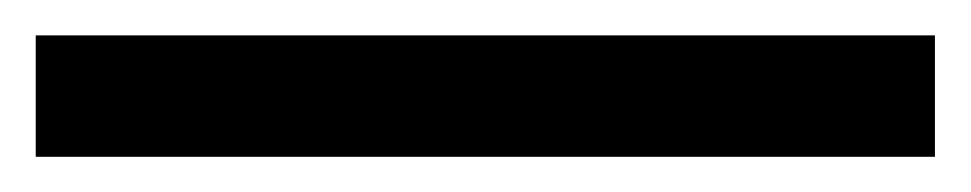

<svg xmlns="http://www.w3.org/2000/svg" viewBox="-23 -848 546 108"><path d="M502.9 -759.8H-2.9V-828.1H502.9Z"/></svg>

Font: Droid Sans
Style: Regular
Weight: 400
Version: Version 1.00 build 113